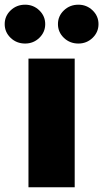

<svg xmlns="http://www.w3.org/2000/svg" viewBox="-71 -794 438 814"><path d="M49.7 0V-545.5H245.7V0ZM35.5 -609.4Q-0.7 -609.4 -25.9 -633.5Q-51.1 -657.7 -51.1 -691.8Q-51.1 -725.9 -25.9 -750Q-0.7 -774.1 35.5 -774.1Q70.7 -774.1 95.7 -750Q120.7 -725.9 120.7 -691.8Q120.7 -657.7 95.7 -633.5Q70.7 -609.4 35.5 -609.4ZM261.4 -609.4Q225.1 -609.4 199.9 -633.5Q174.7 -657.7 174.7 -691.8Q174.7 -725.9 199.9 -750Q225.1 -774.1 261.4 -774.1Q296.5 -774.1 321.6 -750Q346.6 -725.9 346.6 -691.8Q346.6 -657.7 321.6 -633.5Q296.5 -609.4 261.4 -609.4Z"/></svg>

Font: Karasuma Gothic
Style: Black
Weight: 900
Designer: Rasmus Andersson / Ryoko Nishizuka
Foundry: Genbu
Version: Version 1.00